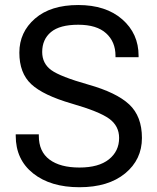

<svg xmlns="http://www.w3.org/2000/svg" viewBox="-20 -746 636 780"><path d="M43.9 -194.3Q43.9 -97.7 114.7 -41.5Q185.5 14.6 302.7 14.6Q419.9 14.6 488.3 -41.5Q556.6 -97.7 556.6 -185.5Q556.6 -273.4 504.9 -321.8Q453.1 -370.1 338.9 -402.3Q224.6 -434.6 188 -461.4Q151.4 -488.3 151.4 -534.7Q151.4 -585.9 187 -615.7Q222.7 -645.5 297.9 -645.5Q373 -645.5 411.1 -610.8Q449.2 -576.2 449.2 -519.5V-513.7H543V-519.5Q543 -609.4 476.6 -667.5Q410.2 -725.6 297.9 -725.6Q185.5 -725.6 122.1 -670.4Q58.6 -615.2 58.6 -532.2Q58.6 -449.2 106.9 -404.1Q155.3 -358.9 271.5 -325.2Q383.3 -293 423.6 -263.7Q463.9 -234.4 463.9 -185.5Q463.9 -131.8 422.4 -98.6Q380.9 -65.4 302.7 -65.4Q224.6 -65.4 181.2 -97.7Q137.7 -129.9 137.7 -194.3V-200.2H43.9Z"/></svg>

Font: Roboto Flex
Style: Regular
Weight: 400
Designer: Berlow after Robertson
Foundry: Google
Version: Version 3.200;gftools[0.9.32]